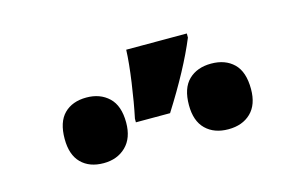

<svg xmlns="http://www.w3.org/2000/svg" viewBox="-43 -928 650 407"><g transform="rotate(-15 281.5 -724.0)"><path d="M232 -688Q239 -721 245 -763.5Q251 -806 252 -834H385V-825Q359 -762 307 -680H232ZM418 -615Q387 -615 368.5 -633Q350 -651 350 -686Q350 -723 368.5 -741Q387 -759 418 -759Q449 -759 467.5 -741Q486 -723 486 -685Q486 -651 467.5 -633Q449 -615 418 -615ZM144 -614Q113 -614 95 -632Q77 -650 77 -685Q77 -722 95 -740Q113 -758 144 -758Q174 -758 193 -740Q212 -722 212 -685Q212 -651 193 -632.5Q174 -614 144 -614Z"/></g></svg>

Font: Noto Sans Mono SemiCondensed Black
Style: Regular
Weight: 900
Width: 4
Designer: Monotype Design Team
Foundry: Monotype Imaging Inc.
Version: Version 2.014; ttfautohint (v1.8.4.7-5d5b)